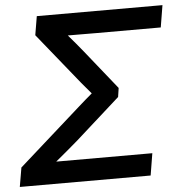

<svg xmlns="http://www.w3.org/2000/svg" viewBox="-69 -778 785 828"><g transform="rotate(-5 323.5 -364.0)"><path d="M-16.6 0 -2.4 -83 269 -324.2Q282.7 -336.4 297.6 -349.4Q312.5 -362.3 327.6 -375Q305.2 -401.4 285.6 -424.8L106.9 -646L120.6 -727.5H664.6L648.9 -632.3H369.1Q338.4 -632.3 307.9 -632.6Q277.3 -632.8 246.6 -632.8Q263.2 -613.8 279.1 -594.7Q294.9 -575.7 309.6 -557.6L445.3 -388.2L439.5 -349.6L248.5 -178.7Q224.1 -157.2 199 -136.5Q173.8 -115.7 149.4 -95.2H565.4L549.8 0Z"/></g></svg>

Font: Inter Display Medium
Style: Italic
Weight: 500
Italic angle: -9.39999°
Designer: Rasmus Andersson
Foundry: rsms
Version: Version 4.000;git-a52131595